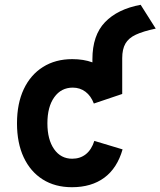

<svg xmlns="http://www.w3.org/2000/svg" viewBox="-20 -770 670 802"><path d="M280.5 12Q210 12 158.5 -20.5Q107 -53 79 -112.8Q51 -172.5 51 -255Q51 -337.5 79.2 -397.5Q107.5 -457.5 159.5 -490.2Q211.5 -523 282 -523Q329 -523 366 -509.5V-522.5Q366 -622.5 418.5 -677.2Q471 -732 567.5 -750L630.5 -650.5Q578 -639.5 547.5 -625.2Q517 -611 503.8 -587.8Q490.5 -564.5 490.5 -527V-377.5L372 -337.5Q360 -369.5 337 -386.8Q314 -404 284 -404Q235.5 -404 206.8 -364Q178 -324 178 -255Q178 -187 206 -147Q234 -107 281.5 -107Q315 -107 338.8 -126Q362.5 -145 374 -181.5L492 -146Q469.5 -67.5 415.8 -27.8Q362 12 280.5 12Z"/></svg>

Font: Undotted
Style: Bold
Weight: 700
Designer: Delve Withrington, Dave Bailey, Thomas Jockin
Foundry: Delve Fonts LLC
Version: Version 4.000